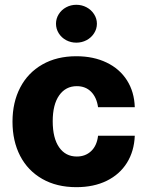

<svg xmlns="http://www.w3.org/2000/svg" viewBox="-20 -772 615 802"><path d="M32.2 -263.7Q32.2 -344.7 64.5 -406.5Q96.7 -468.3 157 -502.7Q217.3 -537.1 298.8 -537.1Q370.6 -537.1 425.3 -510.7Q480 -484.4 510.5 -436.3Q541 -388.2 543 -324.2H389.6Q383.8 -365.2 360.6 -388.7Q337.4 -412.1 300.8 -412.1Q254.4 -412.1 227.3 -373.8Q200.2 -335.4 200.2 -265.6Q200.2 -194.8 227.1 -156.5Q253.9 -118.2 300.8 -118.2Q336.9 -118.2 360.8 -140.9Q384.8 -163.6 389.6 -205.1H543Q540.5 -140.6 510.3 -92Q480 -43.5 425.8 -16.8Q371.6 9.8 298.8 9.8Q216.8 9.8 156.5 -24.7Q96.2 -59.1 64.2 -120.8Q32.2 -182.6 32.2 -263.7ZM213.9 -672.9Q213.9 -694.3 225.3 -712.6Q236.8 -731 256.3 -741.5Q275.9 -752 298.8 -752Q321.8 -752 341.6 -741.5Q361.3 -731 373 -712.6Q384.8 -694.3 384.8 -672.9Q384.8 -651.4 373 -633.1Q361.3 -614.7 341.6 -604.2Q321.8 -593.8 298.8 -593.8Q275.9 -593.8 256.3 -604.2Q236.8 -614.7 225.3 -633.1Q213.9 -651.4 213.9 -672.9Z"/></svg>

Font: Pretendard JP ExtraBold
Style: Regular
Weight: 800
Designer: Base glyphs from Inter by Rasmus Andersson; Hangeul glyphs from Noto Sans CJK(Source Han Sans) by Jang Soo-young and Kan
Foundry: Kil Hyung-jin
Version: Version 1.309